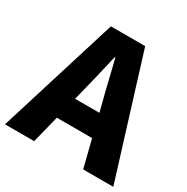

<svg xmlns="http://www.w3.org/2000/svg" viewBox="-176 -891 1013 1038"><g transform="rotate(30 330.0 -372.5)"><path d="M-8 0H174L217 -171H437L480 0H668L437 -745H223ZM251 -309 267 -372C286 -446 306 -533 324 -611H328C348 -535 367 -446 387 -372L403 -309Z"/></g></svg>

Font: Noto Sans TC Black
Style: Regular
Weight: 900
Designer: Ryoko NISHIZUKA 西塚涼子 (kana, bopomofo & ideographs); Paul D. Hunt (Latin, Greek & Cyrillic); Sandoll Communications 산돌커뮤니
Foundry: Adobe
Version: Version 2.004;hotconv 1.0.118;makeotfexe 2.5.65603